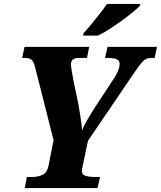

<svg xmlns="http://www.w3.org/2000/svg" viewBox="-20 -951 814 971"><path d="M105 0 116 -56H143Q172 -56 195.5 -67Q219 -78 226 -116L251 -242L159 -605Q152 -635 142 -646.5Q132 -658 105 -658H92L104 -714H431L420 -658H379Q357 -658 348 -649.5Q339 -641 339 -626Q339 -615 342.5 -593.5Q346 -572 351 -546L375 -431Q381 -399 387 -360.5Q393 -322 395 -292Q402 -311 421 -344Q440 -377 464 -414L560 -560Q570 -576 577.5 -594.5Q585 -613 585 -629Q585 -644 571 -651Q557 -658 523 -658H511L524 -714H774L762 -658H745Q730 -658 718.5 -652.5Q707 -647 694.5 -632Q682 -617 662 -588L425 -239L399 -116Q394 -93 394 -88Q394 -67 413.5 -61.5Q433 -56 462 -56H486L473 0ZM400 -771 403 -784Q421 -803 442.5 -829Q464 -855 485 -882Q506 -909 521 -931H690L687 -921Q675 -909 651 -889Q627 -869 596.5 -847Q566 -825 534.5 -804.5Q503 -784 476 -771Z"/></svg>

Font: Noto Serif SemiCondensed ExtraBold
Style: Italic
Weight: 800
Width: 4
Italic angle: -12°
Designer: Monotype Design Team
Foundry: Monotype Imaging Inc.
Version: Version 2.014; ttfautohint (v1.8.4.7-5d5b)